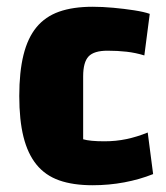

<svg xmlns="http://www.w3.org/2000/svg" viewBox="-20 -534 490 568"><path d="M254 14Q196 14 155 -0.5Q114 -15 88 -47Q62 -79 49.5 -129Q37 -179 37 -250Q37 -321 49.5 -371.5Q62 -422 88 -453.5Q114 -485 155 -499.5Q196 -514 254 -514Q283 -514 315.5 -511Q348 -508 377 -503.5Q406 -499 423 -493L407 -370Q381 -378 354.5 -381Q328 -384 298 -384Q258 -384 242 -367Q226 -350 226 -308V-122Q246 -116 289 -116Q323 -116 354 -122.5Q385 -129 417 -142L433 -19Q393 -3 347.5 5.5Q302 14 254 14Z"/></svg>

Font: Changa
Style: Bold
Weight: 700
Designer: Eduardo Rodriguez Tunni
Foundry: Eduardo Rodriguez Tunni
Version: Version 3.002; ttfautohint (v1.8.2)